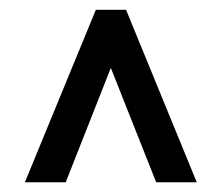

<svg xmlns="http://www.w3.org/2000/svg" viewBox="-20 -731 458 395"><path d="M208 -591.3 115.2 -356H31.2L177.2 -710.9H239.3L384.8 -356H301.3Z"/></svg>

Font: Vazir FD
Style: Regular-FD
Weight: 400
Designer: Saber Rastikerdar
Foundry: Saber Rastikerdar
Version: Version 30.0.0